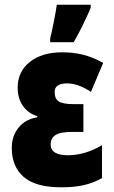

<svg xmlns="http://www.w3.org/2000/svg" viewBox="-20 -785 482 815"><path d="M334 -225H284Q235 -225 215 -211.5Q195 -198 195 -172Q195 -126 269 -126Q304 -126 341.5 -137Q379 -148 413 -169V-29Q373 -7 333 1.5Q293 10 239 10Q131 10 80.5 -34Q30 -78 30 -157Q30 -208 59 -243.5Q88 -279 138 -287V-292Q99 -304 77 -336Q55 -368 55 -413Q55 -481 106.5 -522Q158 -563 244 -563Q290 -563 331.5 -553Q373 -543 418 -518L366 -395Q312 -431 265 -431Q212 -431 212 -395Q212 -365 230 -354Q248 -343 293 -343H334ZM193 -622Q198 -640 208.5 -693Q219 -746 221 -765H365V-752Q334 -678 293 -606H193Z"/></svg>

Font: Noto Sans UI CondBlack
Style: Regular
Weight: 900
Width: 3
Designer: Monotype Design Team
Foundry: Monotype Imaging Inc.
Version: Version 1.001